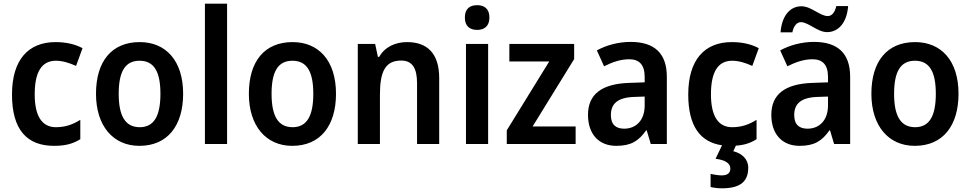

<svg xmlns="http://www.w3.org/2000/svg" viewBox="-20 -780 5256 1040"><path d="M273 10C333 10 375 -1 415 -26V-131C375 -106 335 -91 283 -91C208 -91 168 -150 168 -269C168 -389 205 -451 283 -451C318 -451 354 -440 392 -423L427 -519C392 -538 344 -552 281 -552C134 -552 45 -457 45 -268C45 -77 126 10 273 10Z M972 -272C972 -453 877 -552 737 -552C585 -552 500 -448 500 -272C500 -99 592 10 735 10C888 10 972 -100 972 -272ZM623 -272C623 -391 657 -451 736 -451C815 -451 849 -391 849 -272C849 -153 815 -91 737 -91C657 -91 623 -154 623 -272Z M1210 0V-760H1090V0Z M1800 -272C1800 -453 1705 -552 1565 -552C1413 -552 1328 -448 1328 -272C1328 -99 1420 10 1563 10C1716 10 1800 -100 1800 -272ZM1451 -272C1451 -391 1485 -451 1564 -451C1643 -451 1677 -391 1677 -272C1677 -153 1643 -91 1565 -91C1485 -91 1451 -154 1451 -272Z M2185 -552C2123 -552 2065 -527 2034 -472H2027L2012 -542H1918V0H2038V-267C2038 -391 2066 -452 2153 -452C2213 -452 2239 -411 2239 -330V0H2359V-357C2359 -491 2294 -552 2185 -552Z M2565 -752C2525 -752 2498 -733 2498 -685C2498 -638 2525 -618 2565 -618C2603 -618 2631 -638 2631 -685C2631 -732 2604 -752 2565 -752ZM2624 -542H2504V0H2624Z M3098 0V-95H2865L3090 -460V-542H2739V-447H2955L2725 -74V0Z M3396 -553C3329 -553 3264 -535 3213 -507L3252 -421C3298 -444 3342 -459 3388 -459C3443 -459 3472 -429 3472 -363V-334L3388 -331C3240 -326 3165 -270 3165 -158C3165 -53 3224 10 3318 10C3398 10 3439 -16 3480 -74H3483L3505 0H3592V-364C3592 -491 3525 -553 3396 -553ZM3415 -255 3472 -257V-209C3472 -128 3425 -83 3361 -83C3317 -83 3289 -104 3289 -157C3289 -216 3323 -252 3415 -255Z M4033 128C4033 82 3999 51 3952 39L3966 9C4011 6 4045 -5 4078 -26V-131C4038 -106 3998 -91 3946 -91C3871 -91 3831 -150 3831 -269C3831 -389 3868 -451 3946 -451C3981 -451 4017 -440 4055 -423L4090 -519C4055 -538 4007 -552 3944 -552C3797 -552 3708 -457 3708 -268C3708 -98 3772 -10 3891 7L3856 80C3910 87 3936 105 3936 133C3936 159 3918 170 3889 170C3872 170 3846 166 3829 162V233C3846 237 3866 240 3891 240C3994 240 4033 200 4033 128Z M4208 -605H4272C4279 -640 4297 -660 4318 -660C4359 -660 4408 -606 4460 -606C4520 -606 4567 -655 4574 -747H4510C4502 -713 4486 -693 4464 -693C4421 -693 4375 -746 4321 -746C4255 -746 4214 -688 4208 -605ZM4389 -553C4322 -553 4257 -535 4206 -507L4245 -421C4291 -444 4335 -459 4381 -459C4436 -459 4465 -429 4465 -363V-334L4381 -331C4233 -326 4158 -270 4158 -158C4158 -53 4217 10 4311 10C4391 10 4432 -16 4473 -74H4476L4498 0H4585V-364C4585 -491 4518 -553 4389 -553ZM4408 -255 4465 -257V-209C4465 -128 4418 -83 4354 -83C4310 -83 4282 -104 4282 -157C4282 -216 4316 -252 4408 -255Z M5172 -272C5172 -453 5077 -552 4937 -552C4785 -552 4700 -448 4700 -272C4700 -99 4792 10 4935 10C5088 10 5172 -100 5172 -272ZM4823 -272C4823 -391 4857 -451 4936 -451C5015 -451 5049 -391 5049 -272C5049 -153 5015 -91 4937 -91C4857 -91 4823 -154 4823 -272Z"/></svg>

Font: Noto Sans Gurmukhi SemiCondensed SemiBold
Style: Regular
Weight: 600
Width: 4
Designer: Jelle Bosma - Monotype Design Team
Foundry: Monotype Imaging Inc.
Version: Version 2.004